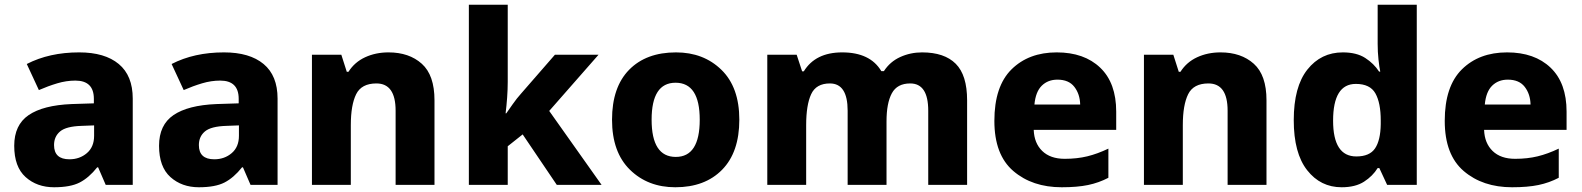

<svg xmlns="http://www.w3.org/2000/svg" viewBox="-20 -780 6672 810"><path d="M377 -251V-207Q377 -160 346.5 -134Q316 -108 273 -108Q208 -108 208 -168Q208 -204 233.5 -225.5Q259 -247 324 -249ZM314 -559Q188 -559 93 -510L144 -400Q183 -417 221.5 -428.5Q260 -440 298 -440Q376 -440 376 -363V-344L282 -341Q162 -336 101 -294.5Q40 -253 40 -165Q40 -76 88 -33Q136 10 208 10Q277 10 316 -10Q355 -30 390 -74H394L426 0H540V-364Q540 -461 481 -510Q422 -559 314 -559Z M988 -251V-207Q988 -160 957.5 -134Q927 -108 884 -108Q819 -108 819 -168Q819 -204 844.5 -225.5Q870 -247 935 -249ZM925 -559Q799 -559 704 -510L755 -400Q794 -417 832.5 -428.5Q871 -440 909 -440Q987 -440 987 -363V-344L893 -341Q773 -336 712 -294.5Q651 -253 651 -165Q651 -76 699 -33Q747 10 819 10Q888 10 927 -10Q966 -30 1001 -74H1005L1037 0H1151V-364Q1151 -461 1092 -510Q1033 -559 925 -559Z M1619 -559Q1565 -559 1520.5 -538.5Q1476 -518 1450 -477H1443L1420 -549H1296V0H1460V-252Q1460 -337 1482.5 -382.5Q1505 -428 1568 -428Q1649 -428 1649 -313V0H1813V-357Q1813 -463 1759.5 -511Q1706 -559 1619 -559Z M2122 -760H1958V0H2122V-163L2185 -213L2329 0H2518L2297 -312L2505 -549H2321L2179 -386Q2160 -365 2143 -340.5Q2126 -316 2116 -302H2113Q2117 -334 2119.5 -368.5Q2122 -403 2122 -435Z M3099 -275Q3099 -412 3023.5 -485.5Q2948 -559 2832 -559Q2706 -559 2634 -485.5Q2562 -412 2562 -275Q2562 -138 2637.5 -64Q2713 10 2829 10Q2954 10 3026.5 -64Q3099 -138 3099 -275ZM2729 -275Q2729 -431 2830 -431Q2932 -431 2932 -275Q2932 -118 2831 -118Q2729 -118 2729 -275Z M3870 -559Q3821 -559 3778 -539.5Q3735 -520 3709 -480H3698Q3651 -559 3533 -559Q3420 -559 3371 -479H3364L3341 -549H3217V0H3381V-252Q3381 -337 3402 -382.5Q3423 -428 3481 -428Q3556 -428 3556 -313V0H3720V-268Q3720 -345 3742.5 -386.5Q3765 -428 3820 -428Q3896 -428 3896 -313V0H4060V-357Q4060 -463 4012 -511Q3964 -559 3870 -559Z M4438 -559Q4320 -559 4247.5 -487.5Q4175 -416 4175 -270Q4175 -127 4255 -58.5Q4335 10 4459 10Q4525 10 4570.5 0.5Q4616 -9 4656 -30V-153Q4610 -131 4567 -120.5Q4524 -110 4472 -110Q4411 -110 4377 -143Q4343 -176 4341 -232H4689V-309Q4689 -430 4621.5 -494.5Q4554 -559 4438 -559ZM4441 -444Q4489 -444 4512.5 -413.5Q4536 -383 4537 -339H4344Q4349 -393 4375 -418.5Q4401 -444 4441 -444Z M5129 -559Q5075 -559 5030.5 -538.5Q4986 -518 4960 -477H4953L4930 -549H4806V0H4970V-252Q4970 -337 4992.5 -382.5Q5015 -428 5078 -428Q5159 -428 5159 -313V0H5323V-357Q5323 -463 5269.5 -511Q5216 -559 5129 -559Z M5702 -120Q5604 -120 5604 -271Q5604 -426 5700 -426Q5760 -426 5782.5 -386Q5805 -346 5805 -272V-256Q5804 -188 5781 -154Q5758 -120 5702 -120ZM5640 10Q5698 10 5734.5 -13.5Q5771 -37 5792 -71H5799L5832 0H5957V-760H5792V-595Q5792 -561 5795.5 -528.5Q5799 -496 5803 -478H5798Q5776 -512 5739.5 -535.5Q5703 -559 5645 -559Q5553 -559 5495.5 -486.5Q5438 -414 5438 -273Q5438 -134 5494.5 -62Q5551 10 5640 10Z M6338 -559Q6220 -559 6147.5 -487.5Q6075 -416 6075 -270Q6075 -127 6155 -58.5Q6235 10 6359 10Q6425 10 6470.5 0.5Q6516 -9 6556 -30V-153Q6510 -131 6467 -120.5Q6424 -110 6372 -110Q6311 -110 6277 -143Q6243 -176 6241 -232H6589V-309Q6589 -430 6521.5 -494.5Q6454 -559 6338 -559ZM6341 -444Q6389 -444 6412.5 -413.5Q6436 -383 6437 -339H6244Q6249 -393 6275 -418.5Q6301 -444 6341 -444Z"/></svg>

Font: Noto Sans UI Extra
Style: Regular
Weight: 800
Designer: Monotype Design Team
Foundry: Monotype Imaging Inc.
Version: Version 1.901